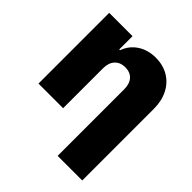

<svg xmlns="http://www.w3.org/2000/svg" viewBox="-197 -678 1018 1018"><g transform="rotate(45 312.0 -169.0)"><path d="M234.4 0H49.8V-530.3H224.6V-430.7H230.5Q248 -480.5 291.3 -508.8Q334.5 -537.1 392.6 -537.1Q448.2 -537.1 490 -512Q531.7 -486.8 554.4 -441.7Q577.1 -396.5 577.1 -337.9V199.2H392.6V-299.8Q392.6 -340.8 372.1 -363.8Q351.6 -386.7 314.5 -386.7Q277.3 -386.7 255.9 -363.5Q234.4 -340.3 234.4 -299.8Z"/></g></svg>

Font: Pretendard Std Black
Style: Regular
Weight: 900
Designer: Base glyphs from Inter by Rasmus Andersson; Hangeul glyphs from Noto Sans CJK(Source Han Sans) by Jang Soo-young and Kan
Foundry: Kil Hyung-jin
Version: Version 1.309